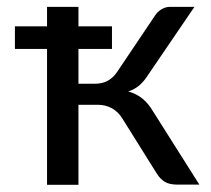

<svg xmlns="http://www.w3.org/2000/svg" viewBox="-20 -526 600 547"><path d="M548 0H486.5Q462.5 0 449.5 -8Q436.5 -16 427 -31L328.5 -188.5Q317 -207.5 298.8 -217.5Q280.5 -227.5 258 -227.5H203.5V0.5H114V-386.5H22.5V-451H114V-506.5H203.5V-451H299V-386.5H203.5V-287.5H251Q272 -287.5 287.5 -296.2Q303 -305 314 -321.5L421.5 -481.5Q428.5 -492.5 440 -499.5Q451.5 -506.5 464.5 -506.5H534L402.5 -313.5Q391 -295 377.5 -283.2Q364 -271.5 345.5 -265.5Q369.5 -258.5 386 -245Q402.5 -231.5 415.5 -209.5Z"/></svg>

Font: Lato-Regular
Style: Regular
Weight: 400
Designer: Lukasz Dziedzic with Adam Twardoch and Botio Nikoltchev
Foundry: tyPoland Lukasz Dziedzic
Version: Version 2.015; 2015-08-06; http://www.latofonts.com/